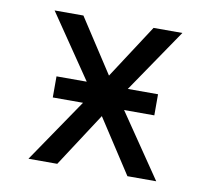

<svg xmlns="http://www.w3.org/2000/svg" viewBox="-64 -591 728 663"><g transform="rotate(10 300.0 -260.0)"><path d="M76 0 228 -223H122V-297H228L76 -520H177L300 -331L423 -520H524L372 -297H478V-223H372L524 0H423L300 -189L177 0Z"/></g></svg>

Font: Iosevka Fixed Extended
Style: Regular
Weight: 400
Width: 7
Monospace: yes
Designer: Belleve Invis
Foundry: Belleve Invis
Version: Version 24.1.1; ttfautohint (v1.8.4)